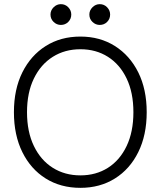

<svg xmlns="http://www.w3.org/2000/svg" viewBox="-20 -891 772 924"><path d="M367 13Q272 13 200 -32Q128 -77 87.5 -159Q47 -241 47 -351Q47 -461 87.5 -542.5Q128 -624 200 -669.5Q272 -715 367 -715Q461 -715 533 -669.5Q605 -624 645.5 -542.5Q686 -461 686 -351Q686 -241 645.5 -159Q605 -77 533 -32Q461 13 367 13ZM367 -47Q442 -47 499.5 -83.5Q557 -120 589.5 -188.5Q622 -257 622 -351Q622 -445 589.5 -513Q557 -581 499.5 -617.5Q442 -654 367 -654Q292 -654 234 -617.5Q176 -581 143 -513Q110 -445 110 -351Q110 -257 143 -188.5Q176 -120 234 -83.5Q292 -47 367 -47ZM273 -771Q253 -771 238 -785.5Q223 -800 223 -821Q223 -841 238 -856Q253 -871 273 -871Q294 -871 308.5 -856Q323 -841 323 -821Q323 -800 308.5 -785.5Q294 -771 273 -771ZM460 -771Q440 -771 425 -785.5Q410 -800 410 -821Q410 -841 425 -856Q440 -871 460 -871Q481 -871 495.5 -856Q510 -841 510 -821Q510 -800 495.5 -785.5Q481 -771 460 -771Z"/></svg>

Font: Zen Kaku Gothic New
Style: Regular
Weight: 400
Designer: Yoshimichi Ohira
Foundry: Positype
Version: Version 1.001